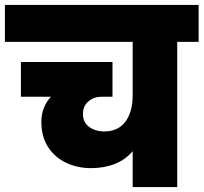

<svg xmlns="http://www.w3.org/2000/svg" viewBox="-34 -760 827 780"><path d="M773 -590H686V0H505V-146Q477 -112 433.5 -94.5Q390 -77 336 -77Q279 -77 233 -99.5Q187 -122 160.5 -164Q134 -206 134 -264Q134 -325 173 -367H51V-508H423V-367H379Q347 -367 325 -348Q303 -329 303 -297Q303 -263 328 -244.5Q353 -226 392 -226Q447 -227 476 -266.5Q505 -306 505 -373V-590H-14V-740H773Z"/></svg>

Font: Fz Poppins ExtBd
Style: Regular
Weight: 800
Designer: Ninad Kale (Devanagari), Jonny Pinhorn (Latin)
Foundry: Indian Type Foundry
Version: Vit hóa bi Vntype.Com & FontZin.Com